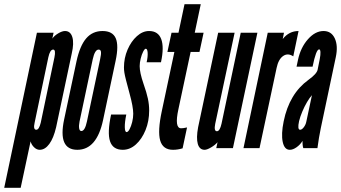

<svg xmlns="http://www.w3.org/2000/svg" viewBox="-64 -702 1616 910"><path d="M-44 188H34L81 -32Q85 -16 97.5 -4Q110 8 124 8Q149.5 8 169.8 -19.8Q190 -47.5 202 -99L276 -448Q287.5 -497.5 278.8 -526.2Q270 -555 244 -555Q230.5 -555 211.8 -543.8Q193 -532.5 184 -519L190 -547H111ZM108 -87Q92.5 -87 100 -120L165 -430Q173 -467 188 -467Q201.5 -467 194 -430L129 -120Q121 -87 108 -87Z M302.5 8Q394.5 8 424.5 -133L484 -414Q499.5 -486.5 484.5 -520.8Q469.5 -555 422 -555Q374.5 -555 344.5 -520Q314.5 -485 298.5 -411L240 -136Q209.5 8 302.5 8ZM321.5 -81Q313.5 -81 311.2 -93.5Q309 -106 313 -126L375.5 -421Q385.5 -467 403.5 -467Q413 -467 414.5 -456.5Q416 -446 410.5 -421L348 -126Q338.5 -81 321.5 -81Z M518 8Q552 8 580.2 -17.5Q608.5 -43 625.8 -85.5Q643 -128 643 -178Q643 -206 637 -234.5Q631 -263 616 -305.5Q598 -358 598 -388.5Q598 -405 602.8 -424.2Q607.5 -443.5 614.5 -457.2Q621.5 -471 627 -471Q634.5 -471 635.8 -452.2Q637 -433.5 631 -407H699Q714.5 -479 700 -517Q685.5 -555 642.5 -555Q612 -555 584.8 -530.5Q557.5 -506 540.5 -466.5Q523.5 -427 523.5 -382Q523.5 -370.5 525.5 -357.8Q527.5 -345 533.2 -322.5Q539 -300 550 -259Q567.5 -195.5 567.5 -163Q567.5 -143.5 562.5 -123.5Q557.5 -103.5 550.2 -89.8Q543 -76 536 -76Q528 -76 527.5 -99.2Q527 -122.5 534.5 -159H462.5Q444 -73 457.5 -32.5Q471 8 518 8Z M756 8Q778.5 8 801.5 1L822.5 -98Q810.5 -95.5 805.5 -94.8Q800.5 -94 794.5 -94Q762 -94 781.5 -184L839.5 -456H881.5L901 -547H859L887.5 -682H810.5L782 -547H749L729.5 -456H762.5L703 -176Q682.5 -80.5 695.2 -36.2Q708 8 756 8Z M906 8Q917 8 936.2 -3.2Q955.5 -14.5 967 -28L961 0H1040L1156 -547H1077L986 -116Q978 -80 964 -80Q949 -80 956 -115L1048 -547H970L875 -99Q865.5 -47.5 873.5 -19.8Q881.5 8 906 8Z M1090 0H1166L1247 -380Q1255.5 -421 1277.8 -436.5Q1300 -452 1326 -435L1351 -555Q1306 -555 1276 -517L1282 -547H1205Z M1309.5 8Q1324.5 8 1341.5 -4Q1358.5 -16 1369 -33H1370Q1369.5 -25 1370.5 -15Q1371.5 -5 1373.5 0H1440.5Q1444.5 -30 1447.8 -48.8Q1451 -67.5 1456.5 -95L1527.5 -431Q1539 -485 1522.8 -520Q1506.5 -555 1469.5 -555Q1430 -555 1395.5 -516Q1361 -477 1348.5 -419L1341.5 -386H1417.5Q1434 -468 1448.5 -468Q1454 -468 1454.8 -455.5Q1455.5 -443 1451.5 -422L1441.5 -372Q1437.5 -352 1398.5 -324Q1307 -258 1280.5 -127Q1268 -66.5 1276 -29.2Q1284 8 1309.5 8ZM1358.5 -87Q1344.5 -87 1353.5 -128Q1358.5 -148.5 1368.5 -172.5Q1378.5 -196.5 1391 -217.8Q1403.5 -239 1414.5 -251L1387.5 -124Q1384.5 -110 1375.5 -98.5Q1366.5 -87 1358.5 -87Z"/></svg>

Font: League Gothic Condensed Italic
Style: Regular
Weight: 400
Width: 3
Designer: The League of Moveable Type
Version: Version 1.600; ttfautohint (v1.8.3)